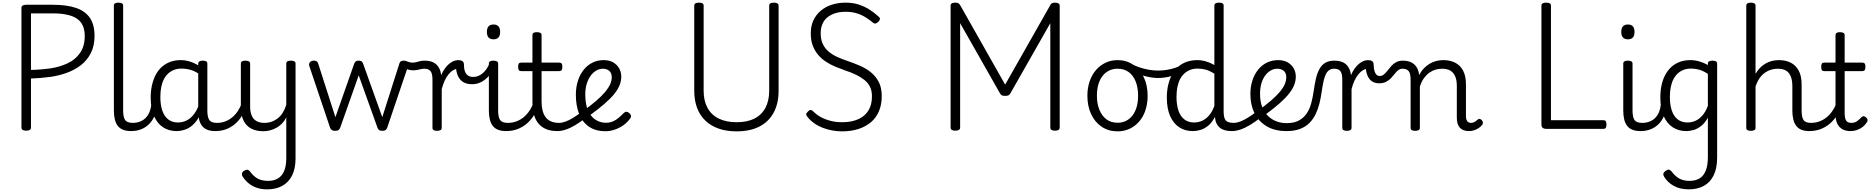

<svg xmlns="http://www.w3.org/2000/svg" viewBox="-20 -973 14141 1450"><path d="M178 14Q142 14 142 -10V-914Q142 -926 151.5 -931.5Q161 -937 179 -937H380Q483 -937 553 -913.5Q623 -890 658.5 -838.5Q694 -787 694 -702Q694 -627 666 -572Q638 -517 590.5 -480.5Q543 -444 483 -422.5Q423 -401 358 -392Q319 -387 282 -384Q245 -381 214 -380V-10Q214 2 205 8Q196 14 178 14ZM214 -445Q235 -445 259 -446.5Q283 -448 308 -450.5Q333 -453 358 -456Q430 -467 489.5 -494.5Q549 -522 584.5 -573Q620 -624 620 -701Q620 -763 593.5 -800.5Q567 -838 513 -855Q459 -872 380 -872H214Z M971 17Q935 17 909.5 7Q884 -3 869 -23Q854 -43 847 -72Q840 -101 840 -139V-931Q840 -942 848.5 -947.5Q857 -953 874 -953Q892 -953 901 -947.5Q910 -942 910 -931V-139Q910 -88 925 -66.5Q940 -45 984 -45Q995 -45 1001 -35.5Q1007 -26 1006 -14Q1005 -2 996.5 7.5Q988 17 971 17Z M969 17Q957 17 951 7.5Q945 -2 946 -14Q947 -26 956 -35.5Q965 -45 982 -45Q1013 -45 1038 -55Q1063 -65 1081 -83.5Q1099 -102 1109.5 -128Q1120 -154 1123 -186Q1124 -199 1135 -203.5Q1146 -208 1156.5 -203.5Q1167 -199 1166 -186Q1163 -137 1147.5 -99.5Q1132 -62 1106 -36Q1080 -10 1045.5 3.5Q1011 17 969 17Z M1313 17Q1256 17 1212 -11.5Q1168 -40 1143 -96.5Q1118 -153 1118 -236Q1118 -287 1128 -330.5Q1138 -374 1156.5 -409Q1175 -444 1203 -468.5Q1231 -493 1266.5 -506Q1302 -519 1345 -519Q1385 -519 1425 -504.5Q1465 -490 1499 -465V-403Q1460 -433 1424 -444Q1388 -455 1350 -455Q1321 -455 1296.5 -446Q1272 -437 1252.5 -420Q1233 -403 1219 -377Q1205 -351 1198 -317Q1191 -283 1191 -240Q1191 -182 1205.5 -138.5Q1220 -95 1250 -71.5Q1280 -48 1324 -48Q1359 -48 1391 -64Q1423 -80 1449.5 -117Q1476 -154 1493 -215L1511 -163Q1489 -88 1455 -49Q1421 -10 1384 3.5Q1347 17 1313 17ZM1605 17Q1572 17 1547 7.5Q1522 -2 1506.5 -21.5Q1491 -41 1484 -69.5Q1477 -98 1477 -136V-491Q1477 -503 1485.5 -509Q1494 -515 1512 -515Q1529 -515 1537.5 -509.5Q1546 -504 1546 -492V-136Q1546 -88 1561 -66.5Q1576 -45 1618 -45Q1626 -45 1630.5 -35.5Q1635 -26 1634 -14Q1633 -2 1626 7.5Q1619 17 1605 17Z M1604 17Q1592 17 1586 7.5Q1580 -2 1581 -14Q1582 -26 1591 -35.5Q1600 -45 1617 -45Q1652 -45 1681 -56Q1710 -67 1734 -87Q1758 -107 1775.5 -133.5Q1793 -160 1804 -189Q1809 -202 1819 -201Q1829 -200 1836.5 -191Q1844 -182 1841 -172Q1828 -131 1806 -96.5Q1784 -62 1754.5 -36.5Q1725 -11 1687.5 3Q1650 17 1604 17Z M1968 18Q1915 18 1877 -2Q1839 -22 1819 -63Q1799 -104 1799 -166V-492Q1799 -504 1807.5 -509.5Q1816 -515 1833 -515Q1851 -515 1860 -509.5Q1869 -504 1869 -492V-169Q1869 -129 1880.5 -101Q1892 -73 1916.5 -59Q1941 -45 1977 -45Q2006 -45 2031.5 -54Q2057 -63 2078.5 -80Q2100 -97 2116 -123Q2132 -149 2142 -182V-493Q2142 -504 2150.5 -509.5Q2159 -515 2177 -515Q2194 -515 2203 -509.5Q2212 -504 2212 -493V224Q2212 301 2185.5 353Q2159 405 2111 431Q2063 457 1998 457Q1953 457 1917.5 444.5Q1882 432 1856 410Q1830 388 1813 361Q1805 349 1807.5 336.5Q1810 324 1826 315Q1841 307 1850 309Q1859 311 1868 322Q1895 359 1926.5 376Q1958 393 2005 393Q2048 393 2078.5 375Q2109 357 2125.5 319Q2142 281 2142 222V-86Q2128 -59 2109 -39.5Q2090 -20 2067 -7.5Q2044 5 2019 11.5Q1994 18 1968 18Z M2511 15Q2494 15 2486 9Q2478 3 2473 -8L2316 -474Q2311 -490 2320 -502.5Q2329 -515 2351 -515Q2365 -515 2372 -510Q2379 -505 2383 -493L2513 -88L2655 -492Q2660 -505 2667.5 -510Q2675 -515 2689 -515Q2702 -515 2710 -510Q2718 -505 2722 -493L2867 -88L2996 -493Q3000 -505 3007 -510Q3014 -515 3028 -515Q3051 -515 3059.5 -503.5Q3068 -492 3062 -474L2904 -8Q2900 3 2892 9Q2884 15 2867 15Q2849 15 2842 8.5Q2835 2 2831 -8L2689 -404L2549 -8Q2545 2 2537 8.5Q2529 15 2511 15Z M3102 -442Q3082 -442 3066.5 -446.5Q3051 -451 3029 -462Q3016 -469 3016.5 -482.5Q3017 -496 3026 -506Q3035 -516 3048 -511Q3062 -506 3073.5 -503Q3085 -500 3097 -500Q3111 -500 3124.5 -504Q3138 -508 3153 -511.5Q3168 -515 3187 -515Q3200 -515 3205.5 -505.5Q3211 -496 3210.5 -484Q3210 -472 3203.5 -463Q3197 -454 3184 -454Q3173 -454 3160 -451Q3147 -448 3132.5 -445Q3118 -442 3102 -442Z M3280 15Q3263 15 3254.5 9.5Q3246 4 3246 -7V-371Q3246 -418 3231.5 -436Q3217 -454 3185 -454Q3173 -454 3167 -463Q3161 -472 3161 -484Q3161 -496 3168 -505.5Q3175 -515 3187 -515Q3213 -515 3234 -509Q3255 -503 3270.5 -490.5Q3286 -478 3296.5 -458.5Q3307 -439 3311 -412L3312 -406Q3324 -434 3339.5 -455.5Q3355 -477 3372 -491Q3389 -505 3406.5 -512Q3424 -519 3440 -519Q3455 -519 3462.5 -509Q3470 -499 3470 -486.5Q3470 -474 3462.5 -464Q3455 -454 3440 -454Q3422 -454 3403.5 -443.5Q3385 -433 3368.5 -413Q3352 -393 3338.5 -364.5Q3325 -336 3316 -299V-7Q3316 4 3307 9.5Q3298 15 3280 15Z M3545 -337Q3504 -337 3477 -354Q3450 -371 3436.5 -404Q3423 -437 3422 -484L3440 -519Q3461 -519 3472.5 -511Q3484 -503 3484 -483Q3484 -459 3488.5 -442Q3493 -425 3502 -414Q3511 -403 3523.5 -397.5Q3536 -392 3553 -392Q3582 -392 3607 -407Q3632 -422 3650.5 -447Q3669 -472 3678 -501Q3681 -508 3691 -505.5Q3701 -503 3710 -495Q3719 -487 3716 -479Q3704 -441 3679 -408.5Q3654 -376 3620 -356.5Q3586 -337 3545 -337Z M3803 17Q3767 17 3741.5 7Q3716 -3 3701 -23Q3686 -43 3679 -72Q3672 -101 3672 -139V-493Q3672 -504 3680.5 -509.5Q3689 -515 3706 -515Q3724 -515 3733 -509.5Q3742 -504 3742 -493V-139Q3742 -88 3757 -66.5Q3772 -45 3816 -45Q3827 -45 3833 -35.5Q3839 -26 3838 -14Q3837 -2 3828.5 7.5Q3820 17 3803 17ZM3707 -676Q3682 -676 3669.5 -690Q3657 -704 3657 -732Q3657 -760 3669.5 -774Q3682 -788 3707 -788Q3732 -788 3744.5 -774Q3757 -760 3757 -732Q3757 -704 3744.5 -690Q3732 -676 3707 -676Z M3802 17Q3790 17 3784 7.5Q3778 -2 3779 -14Q3780 -26 3789 -35.5Q3798 -45 3815 -45Q3850 -45 3880.5 -56.5Q3911 -68 3935.5 -88.5Q3960 -109 3979 -137.5Q3998 -166 4009 -199Q4014 -212 4024.5 -211Q4035 -210 4043 -202Q4051 -194 4047 -183Q4034 -137 4010.5 -100Q3987 -63 3955.5 -37Q3924 -11 3885.5 3Q3847 17 3802 17Z M4191 17Q4141 17 4105.5 2.5Q4070 -12 4046.5 -40Q4023 -68 4012 -109Q4001 -150 4001 -202V-436H3916Q3903 -436 3898 -443.5Q3893 -451 3893 -468Q3893 -486 3898 -493Q3903 -500 3916 -500H4001V-708Q4001 -719 4009 -724.5Q4017 -730 4034 -730Q4052 -730 4061 -724.5Q4070 -719 4070 -708V-500H4204Q4216 -500 4221.5 -493Q4227 -486 4227 -468Q4227 -451 4221.5 -443.5Q4216 -436 4204 -436H4070V-208Q4070 -171 4077 -141Q4084 -111 4099.5 -89.5Q4115 -68 4140.5 -56.5Q4166 -45 4203 -45Q4215 -45 4221 -35.5Q4227 -26 4226 -14Q4225 -2 4216.5 7.5Q4208 17 4191 17Z M4190 17Q4178 17 4172 7.5Q4166 -2 4167 -14Q4168 -26 4177 -35.5Q4186 -45 4203 -45Q4225 -45 4252 -55Q4279 -65 4310.5 -84.5Q4342 -104 4377 -131Q4387 -140 4397 -137Q4407 -134 4413 -124.5Q4419 -115 4418.5 -104Q4418 -93 4408 -86Q4367 -54 4328.5 -30.5Q4290 -7 4255 5Q4220 17 4190 17Z M4554 18Q4477 18 4427 -17Q4377 -52 4353 -114Q4329 -176 4329 -256Q4329 -315 4344.5 -363Q4360 -411 4388 -446Q4416 -481 4454.5 -500Q4493 -519 4539 -519Q4582 -519 4611 -502Q4640 -485 4656 -456.5Q4672 -428 4672 -395Q4672 -363 4660 -331.5Q4648 -300 4620.5 -265.5Q4593 -231 4548 -191.5Q4503 -152 4437 -104L4379 -131Q4441 -176 4483 -212Q4525 -248 4550.5 -279Q4576 -310 4588 -337Q4600 -364 4600 -390Q4600 -421 4581.5 -437.5Q4563 -454 4532 -454Q4508 -454 4484.5 -441Q4461 -428 4442 -403Q4423 -378 4411.5 -341.5Q4400 -305 4400 -259Q4400 -185 4421.5 -137.5Q4443 -90 4478.5 -68Q4514 -46 4555 -46Q4584 -46 4607 -55.5Q4630 -65 4650 -81.5Q4670 -98 4688 -117Q4700 -129 4710 -129Q4720 -129 4731 -120Q4742 -111 4745 -101Q4748 -91 4740 -80Q4719 -49 4687.5 -27Q4656 -5 4621 6.5Q4586 18 4554 18Z M5544 19Q5467 19 5408 -1.5Q5349 -22 5307.5 -61.5Q5266 -101 5244.5 -158Q5223 -215 5223 -288V-930Q5223 -942 5232 -947.5Q5241 -953 5259 -953Q5277 -953 5285.5 -947.5Q5294 -942 5294 -930V-287Q5294 -212 5323 -158.5Q5352 -105 5408 -77.5Q5464 -50 5544 -50Q5623 -50 5677.5 -77.5Q5732 -105 5760.5 -158.5Q5789 -212 5789 -287V-930Q5789 -942 5797.5 -947.5Q5806 -953 5824 -953Q5860 -953 5860 -930V-288Q5860 -191 5822.5 -122Q5785 -53 5714.5 -17Q5644 19 5544 19Z M6339 19Q6306 19 6269.5 13Q6233 7 6197 -6.5Q6161 -20 6130 -41.5Q6099 -63 6076 -93Q6068 -102 6068.5 -110.5Q6069 -119 6081 -130Q6092 -142 6100.5 -143Q6109 -144 6125 -129Q6150 -104 6182 -87Q6214 -70 6253.5 -60Q6293 -50 6339 -50Q6393 -50 6435 -63Q6477 -76 6506 -100.5Q6535 -125 6550 -161.5Q6565 -198 6565 -246Q6565 -289 6549.5 -319Q6534 -349 6506.5 -370.5Q6479 -392 6442.5 -409.5Q6406 -427 6363 -441Q6326 -454 6288.5 -469.5Q6251 -485 6217.5 -507Q6184 -529 6158.5 -559Q6133 -589 6118 -628.5Q6103 -668 6103 -721Q6103 -777 6123 -819.5Q6143 -862 6178.5 -892Q6214 -922 6262 -937.5Q6310 -953 6367 -953Q6421 -953 6465.5 -938.5Q6510 -924 6547.5 -900Q6585 -876 6617 -846Q6627 -837 6625.5 -828.5Q6624 -820 6615 -810Q6604 -799 6594.5 -796Q6585 -793 6574 -801Q6545 -825 6514 -844Q6483 -863 6446.5 -873.5Q6410 -884 6367 -884Q6322 -884 6287.5 -873Q6253 -862 6228 -841.5Q6203 -821 6190.5 -790.5Q6178 -760 6178 -721Q6178 -674 6194 -640.5Q6210 -607 6238.5 -583Q6267 -559 6305 -542Q6343 -525 6385 -511Q6429 -496 6474.5 -476.5Q6520 -457 6557 -427Q6594 -397 6616.5 -354Q6639 -311 6639 -246Q6639 -184 6618.5 -134.5Q6598 -85 6558.5 -51Q6519 -17 6463.5 1Q6408 19 6339 19Z M7195 14Q7159 14 7159 -10V-930Q7159 -942 7168 -947.5Q7177 -953 7195 -953Q7212 -953 7219.5 -947.5Q7227 -942 7233 -931L7571 -334L7910 -931Q7915 -942 7922.5 -947.5Q7930 -953 7947 -953Q7983 -953 7983 -930V-10Q7983 2 7974 8Q7965 14 7947 14Q7912 14 7912 -10V-798L7610 -267Q7603 -256 7595 -252.5Q7587 -249 7572 -249Q7556 -249 7548 -252Q7540 -255 7532 -268L7231 -798V-10Q7231 2 7222 8Q7213 14 7195 14Z M8420 19Q8352 19 8300.5 -15.5Q8249 -50 8220.5 -110.5Q8192 -171 8192 -250Q8192 -309 8209 -358.5Q8226 -408 8256.5 -443.5Q8287 -479 8328.5 -499Q8370 -519 8420 -519Q8486 -519 8537.5 -484.5Q8589 -450 8618 -389.5Q8647 -329 8647 -250Q8647 -203 8636.5 -161.5Q8626 -120 8606 -87Q8586 -54 8558 -30.5Q8530 -7 8495 6Q8460 19 8420 19ZM8420 -46Q8456 -46 8484.5 -60.5Q8513 -75 8533.5 -102Q8554 -129 8564.5 -166.5Q8575 -204 8575 -250Q8575 -312 8556.5 -358Q8538 -404 8503.5 -429Q8469 -454 8420 -454Q8384 -454 8355 -439.5Q8326 -425 8305.5 -398Q8285 -371 8274.5 -334Q8264 -297 8264 -250Q8264 -189 8283 -143Q8302 -97 8336.5 -71.5Q8371 -46 8420 -46Z M8724 -384Q8678 -384 8620.5 -400Q8563 -416 8500 -449Q8492 -453 8490 -462.5Q8488 -472 8491 -481.5Q8494 -491 8501 -495Q8508 -499 8518 -494Q8548 -477 8583 -465Q8618 -453 8655 -446.5Q8692 -440 8726 -440Q8759 -440 8793 -445.5Q8827 -451 8857.5 -461.5Q8888 -472 8909 -486Q8918 -493 8926.5 -484.5Q8935 -476 8937 -463Q8939 -450 8927 -442Q8880 -412 8827 -398Q8774 -384 8724 -384Z M8987 17Q8930 17 8886 -11.5Q8842 -40 8817 -96.5Q8792 -153 8792 -236Q8792 -287 8802 -330.5Q8812 -374 8831 -409Q8850 -444 8877.5 -468.5Q8905 -493 8941.5 -506Q8978 -519 9022 -519Q9054 -519 9087 -509.5Q9120 -500 9151 -482V-931Q9151 -942 9160 -947.5Q9169 -953 9187 -953Q9205 -953 9213 -947.5Q9221 -942 9221 -931V-132Q9221 -82 9237 -63.5Q9253 -45 9298 -45Q9308 -45 9313.5 -35.5Q9319 -26 9318 -14Q9317 -2 9309 7.5Q9301 17 9285 17Q9255 17 9232 11Q9209 5 9193 -8Q9177 -21 9167.5 -40Q9158 -59 9156 -85L9155 -90Q9132 -46 9103.5 -23Q9075 0 9045 8.5Q9015 17 8987 17ZM8998 -48Q9028 -48 9056.5 -60Q9085 -72 9109.5 -99.5Q9134 -127 9151 -173V-416Q9118 -438 9087.5 -446.5Q9057 -455 9024 -455Q8995 -455 8970.5 -446Q8946 -437 8926.5 -420Q8907 -403 8893 -377Q8879 -351 8872 -317Q8865 -283 8865 -240Q8865 -182 8879.5 -138.5Q8894 -95 8924 -71.5Q8954 -48 8998 -48Z M9284 17Q9272 17 9266 7.5Q9260 -2 9261 -14Q9262 -26 9271 -35.5Q9280 -45 9297 -45Q9319 -45 9346 -55Q9373 -65 9404.5 -84.5Q9436 -104 9471 -131Q9481 -140 9491 -137Q9501 -134 9507 -124.5Q9513 -115 9512.5 -104Q9512 -93 9502 -86Q9461 -54 9422.5 -30.5Q9384 -7 9349 5Q9314 17 9284 17Z M9478 -135Q9538 -178 9579 -213.5Q9620 -249 9645.5 -279.5Q9671 -310 9682.5 -337Q9694 -364 9694 -390Q9694 -422 9675 -438Q9656 -454 9626 -454Q9601 -454 9577.5 -441Q9554 -428 9535.5 -403.5Q9517 -379 9506.5 -344Q9496 -309 9496 -264Q9496 -206 9512.5 -164.5Q9529 -123 9557.5 -96Q9586 -69 9621.5 -56Q9657 -43 9696 -43Q9709 -43 9715.5 -34Q9722 -25 9722 -13Q9722 -1 9715.5 8Q9709 17 9696 17Q9608 17 9547.5 -18.5Q9487 -54 9455 -117Q9423 -180 9423 -262Q9423 -319 9438.5 -366Q9454 -413 9482 -447.5Q9510 -482 9548.5 -500.5Q9587 -519 9633 -519Q9675 -519 9704.5 -502Q9734 -485 9750 -457Q9766 -429 9766 -395Q9766 -363 9754 -331.5Q9742 -300 9715 -266Q9688 -232 9644 -193Q9600 -154 9536 -107Z M9696 17Q9680 17 9672.5 8Q9665 -1 9665 -13Q9665 -25 9672.5 -34Q9680 -43 9696 -43Q9753 -43 9789.5 -63Q9826 -83 9848.5 -116.5Q9871 -150 9882.5 -193.5Q9894 -237 9901 -285Q9908 -335 9917.5 -377Q9927 -419 9943.5 -450Q9960 -481 9987.5 -498Q10015 -515 10058 -515Q10067 -515 10071.5 -505.5Q10076 -496 10075.5 -484Q10075 -472 10070 -463Q10065 -454 10056 -454Q10033 -454 10017 -442.5Q10001 -431 9991 -408.5Q9981 -386 9974 -353Q9967 -320 9961 -277Q9955 -234 9944.5 -191.5Q9934 -149 9916 -111.5Q9898 -74 9869.5 -45Q9841 -16 9798.5 0.5Q9756 17 9696 17Z M10151 15Q10134 15 10125.5 9.5Q10117 4 10117 -7V-371Q10117 -418 10102.5 -436Q10088 -454 10056 -454Q10044 -454 10038 -463Q10032 -472 10032 -484Q10032 -496 10039 -505.5Q10046 -515 10058 -515Q10084 -515 10105 -509Q10126 -503 10141.5 -490.5Q10157 -478 10167.5 -458.5Q10178 -439 10182 -412L10183 -406Q10195 -434 10210.5 -455.5Q10226 -477 10243 -491Q10260 -505 10277.5 -512Q10295 -519 10311 -519Q10326 -519 10333.5 -509Q10341 -499 10341 -486.5Q10341 -474 10333.5 -464Q10326 -454 10311 -454Q10293 -454 10274.5 -443.5Q10256 -433 10239.5 -413Q10223 -393 10209.5 -364.5Q10196 -336 10187 -299V-7Q10187 4 10178 9.5Q10169 15 10151 15Z M10395 -344Q10364 -344 10341.5 -358.5Q10319 -373 10306.5 -404.5Q10294 -436 10292 -484L10311 -519Q10332 -519 10343 -511Q10354 -503 10354 -483Q10355 -452 10361 -434Q10367 -416 10376.5 -407.5Q10386 -399 10399 -399Q10417 -399 10431 -410.5Q10445 -422 10458.5 -439.5Q10472 -457 10487.5 -474.5Q10503 -492 10524 -503.5Q10545 -515 10575 -515Q10591 -515 10598.5 -505.5Q10606 -496 10605 -484Q10604 -472 10596 -463Q10588 -454 10572 -454Q10553 -454 10539.5 -443Q10526 -432 10513 -415.5Q10500 -399 10484.5 -382.5Q10469 -366 10447.5 -355Q10426 -344 10395 -344Z M10667 15Q10650 15 10641.5 9.5Q10633 4 10633 -7V-371Q10633 -418 10618.5 -436Q10604 -454 10572 -454Q10560 -454 10554 -463Q10548 -472 10548 -484Q10548 -496 10555 -505.5Q10562 -515 10574 -515Q10601 -515 10622 -508.5Q10643 -502 10658.5 -489Q10674 -476 10683.5 -457Q10693 -438 10697 -414L10699 -407Q10713 -436 10733.5 -457Q10754 -478 10777.5 -492Q10801 -506 10827 -512.5Q10853 -519 10880 -519Q10930 -519 10968.5 -500Q11007 -481 11029 -440.5Q11051 -400 11051 -334V-95Q11051 -78 11055.5 -67Q11060 -56 11068.5 -50.5Q11077 -45 11088 -45Q11098 -45 11106.5 -48Q11115 -51 11124 -57Q11133 -63 11141 -71Q11148 -77 11156.5 -74.5Q11165 -72 11171 -65Q11178 -57 11179 -48.5Q11180 -40 11175 -32Q11164 -17 11147.5 -6Q11131 5 11112 11Q11093 17 11074 17Q11051 17 11033.5 10.5Q11016 4 11004.5 -9Q10993 -22 10987.5 -41Q10982 -60 10982 -84V-326Q10982 -366 10970.5 -394.5Q10959 -423 10935 -438.5Q10911 -454 10870 -454Q10846 -454 10821.5 -447Q10797 -440 10775 -424.5Q10753 -409 10734 -383Q10715 -357 10703 -319V-7Q10703 4 10694 9.5Q10685 15 10667 15Z M11657 0Q11621 0 11621 -32V-930Q11621 -942 11630 -947.5Q11639 -953 11657 -953Q11675 -953 11684 -947.5Q11693 -942 11693 -930V-65H12090Q12102 -65 12107 -58Q12112 -51 12112 -33Q12112 -15 12107 -7.5Q12102 0 12090 0Z M12370 17Q12334 17 12308.5 7Q12283 -3 12268 -23Q12253 -43 12246 -72Q12239 -101 12239 -139V-493Q12239 -504 12247.5 -509.5Q12256 -515 12273 -515Q12291 -515 12300 -509.5Q12309 -504 12309 -493V-139Q12309 -88 12324 -66.5Q12339 -45 12383 -45Q12394 -45 12400 -35.5Q12406 -26 12405 -14Q12404 -2 12395.5 7.5Q12387 17 12370 17ZM12274 -676Q12249 -676 12236.5 -690Q12224 -704 12224 -732Q12224 -760 12236.5 -774Q12249 -788 12274 -788Q12299 -788 12311.5 -774Q12324 -760 12324 -732Q12324 -704 12311.5 -690Q12299 -676 12274 -676Z M12369 17Q12357 17 12351 7.5Q12345 -2 12346 -14Q12347 -26 12356 -35.5Q12365 -45 12382 -45Q12413 -45 12438 -55Q12463 -65 12481 -83.5Q12499 -102 12509.5 -128Q12520 -154 12523 -186Q12524 -199 12535 -203.5Q12546 -208 12556.5 -203.5Q12567 -199 12566 -186Q12563 -137 12547.5 -99.5Q12532 -62 12506 -36Q12480 -10 12445.5 3.5Q12411 17 12369 17Z M12735 457Q12667 457 12620 430.5Q12573 404 12548 362Q12540 350 12542 339Q12544 328 12560 317Q12575 306 12584 308Q12593 310 12603 321Q12631 358 12662.5 375.5Q12694 393 12739 393Q12783 393 12814 375Q12845 357 12861.5 317Q12878 277 12878 213V-84Q12855 -43 12826.5 -21Q12798 1 12769.5 9Q12741 17 12714 17Q12657 17 12613 -11.5Q12569 -40 12544 -96.5Q12519 -153 12519 -236Q12519 -287 12528.5 -330.5Q12538 -374 12557 -409Q12576 -444 12603.5 -468.5Q12631 -493 12666.5 -506Q12702 -519 12746 -519Q12779 -519 12812.5 -509.5Q12846 -500 12878 -482V-493Q12878 -504 12886.5 -509.5Q12895 -515 12912 -515Q12930 -515 12939 -509.5Q12948 -504 12948 -493V216Q12948 297 12922 350.5Q12896 404 12848 430.5Q12800 457 12735 457ZM12724 -48Q12754 -48 12782.5 -60Q12811 -72 12836 -100Q12861 -128 12878 -174V-415Q12845 -437 12814 -446Q12783 -455 12750 -455Q12721 -455 12696.5 -446Q12672 -437 12652.5 -420Q12633 -403 12619 -377Q12605 -351 12598 -317Q12591 -283 12591 -240Q12591 -182 12605.5 -138.5Q12620 -95 12650 -71.5Q12680 -48 12724 -48Z M13644 17Q13609 17 13584.5 7Q13560 -3 13545 -23Q13530 -43 13523 -72Q13516 -101 13516 -139V-326Q13516 -386 13490.5 -420Q13465 -454 13405 -454Q13381 -454 13356.5 -447Q13332 -440 13309.5 -424.5Q13287 -409 13269 -383.5Q13251 -358 13238 -321V-7Q13238 4 13229 9.5Q13220 15 13203 15Q13185 15 13176.5 9.5Q13168 4 13168 -7V-931Q13168 -942 13176.5 -947.5Q13185 -953 13203 -953Q13220 -953 13229 -947.5Q13238 -942 13238 -931V-415Q13253 -442 13272.5 -461.5Q13292 -481 13315 -494Q13338 -507 13363 -513Q13388 -519 13415 -519Q13465 -519 13503 -500Q13541 -481 13563.5 -440.5Q13586 -400 13586 -334V-139Q13586 -88 13600.5 -66.5Q13615 -45 13657 -45Q13669 -45 13675.5 -35.5Q13682 -26 13681 -14Q13680 -2 13671 7.5Q13662 17 13644 17Z M13643 17Q13631 17 13625 7.5Q13619 -2 13620 -14Q13621 -26 13630 -35.5Q13639 -45 13656 -45Q13691 -45 13721.5 -56.5Q13752 -68 13776.5 -88.5Q13801 -109 13820 -137.5Q13839 -166 13850 -199Q13855 -212 13865.5 -211Q13876 -210 13884 -202Q13892 -194 13888 -183Q13875 -137 13851.5 -100Q13828 -63 13796.5 -37Q13765 -11 13726.5 3Q13688 17 13643 17Z M13956 17Q13918 17 13892.5 2Q13867 -13 13854.5 -41Q13842 -69 13842 -109V-436H13757Q13744 -436 13739 -443.5Q13734 -451 13734 -468Q13734 -486 13739 -493Q13744 -500 13757 -500H13842V-708Q13842 -719 13850 -724.5Q13858 -730 13875 -730Q13893 -730 13902 -724.5Q13911 -719 13911 -708V-500H14045Q14057 -500 14062.5 -493Q14068 -486 14068 -468Q14068 -451 14062.5 -443.5Q14057 -436 14045 -436H13911V-120Q13911 -82 13921.5 -63.5Q13932 -45 13962 -45Q13986 -45 14003.5 -57Q14021 -69 14038 -88Q14048 -97 14057 -95Q14066 -93 14074 -85Q14083 -77 14084 -68Q14085 -59 14080 -51Q14065 -28 14045 -13Q14025 2 14002.5 9.5Q13980 17 13956 17Z"/></svg>

Font: Playwrite US Modern Light
Style: Regular
Weight: 300
Designer: Veronika Burian, José Scaglione
Foundry: TypeTogether
Version: Version 1.003